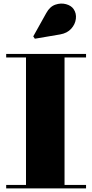

<svg xmlns="http://www.w3.org/2000/svg" viewBox="-20 -1051 514 1071"><path d="M14.5 0V-19.5H125V-730.5H14.5V-750H460V-730.5H340V-19.5H460V0ZM174.5 -835 165.5 -848 238 -978Q258 -1014.5 288.8 -1025Q319.5 -1035.5 348.2 -1027.8Q377 -1020 390.5 -1000.5Q407 -976.5 403.2 -946Q399.5 -915.5 377.2 -890.8Q355 -866 315.5 -859Z"/></svg>

Font: Bodoni Moda Black
Style: Regular
Weight: 900
Version: Version 2.005